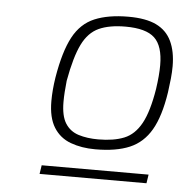

<svg xmlns="http://www.w3.org/2000/svg" viewBox="-42 -797 545 569"><g transform="rotate(5 230.5 -512.5)"><path d="M96 -269 100 -295H418L414 -269ZM254 -356Q213 -356 180.5 -368Q148 -380 130 -409Q112 -438 112 -487Q112 -504 113.5 -521.5Q115 -539 118 -558Q131 -636 154 -679Q177 -722 217.5 -739Q258 -756 318 -756Q370 -756 401 -741Q432 -726 446.5 -695.5Q461 -665 461 -621Q461 -604 459 -584Q457 -564 454 -543Q443 -471 419.5 -430.5Q396 -390 356 -373Q316 -356 254 -356ZM260 -386Q306 -386 337 -398.5Q368 -411 387.5 -446.5Q407 -482 418 -550Q421 -571 422.5 -588.5Q424 -606 424 -621Q424 -678 398.5 -702Q373 -726 312 -726Q264 -726 233 -712Q202 -698 183.5 -660.5Q165 -623 152 -551Q150 -532 149 -517Q148 -502 148 -488Q148 -446 162 -424Q176 -402 201.5 -394Q227 -386 260 -386Z"/></g></svg>

Font: Exo Thin ExtraLight
Style: Italic
Weight: 250
Italic angle: -9°
Version: Version 2.000